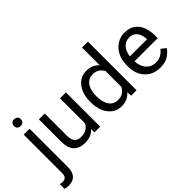

<svg xmlns="http://www.w3.org/2000/svg" viewBox="-120 -1315 2093 2093"><g transform="rotate(-45 926.5 -268.5)"><path d="M62 -668.5Q62 -690.4 75.7 -705.6Q89.4 -720.7 115.2 -720.7Q141.6 -720.7 155.3 -705.6Q168.9 -690.4 168.9 -668.5Q168.9 -647.5 155.3 -632.6Q141.6 -617.7 115.2 -617.7Q89.4 -617.7 75.7 -632.6Q62 -647.5 62 -668.5ZM71.3 -528.3H162.1V63Q162.1 135.7 127.7 174.6Q93.3 213.4 23.9 213.4Q11.7 213.4 -4.6 210.9Q-21 208.5 -32.2 205.1L-31.7 132.3Q-22.5 134.3 -10.7 135.5Q1 136.7 9.8 136.7Q39.6 136.7 55.4 119.9Q71.3 103 71.3 63Z M635.7 0 633.8 -52.2Q609.4 -22.9 571.3 -6.6Q533.2 9.8 479.5 9.8Q401.9 9.8 354 -36.1Q306.2 -82 306.2 -187.5V-528.3H396.5V-186.5Q396.5 -139.2 410.4 -113Q424.3 -86.9 446.8 -76.9Q469.2 -66.9 493.7 -66.9Q548.8 -66.9 582 -87.9Q615.2 -108.9 631.3 -143.6V-528.3H722.2V0Z M836.9 -258.3V-268.6Q836.9 -349.1 863 -409.9Q889.2 -470.7 936 -504.4Q982.9 -538.1 1045.9 -538.1Q1093.8 -538.1 1130.1 -522Q1166.5 -505.9 1192.4 -475.6V-750H1283.2V0H1200.2L1195.8 -56.6Q1169.9 -24.9 1132.3 -7.6Q1094.7 9.8 1044.9 9.8Q982.9 9.8 936 -25.1Q889.2 -60.1 863 -120.6Q836.9 -181.2 836.9 -258.3ZM927.7 -268.6V-258.3Q927.7 -206.1 942.4 -162.4Q957 -118.7 987.8 -92.8Q1018.6 -66.9 1067.4 -66.9Q1114.7 -66.9 1144.5 -88.4Q1174.3 -109.9 1192.4 -143.6V-386.7Q1174.8 -419.4 1144.8 -440.7Q1114.7 -461.9 1068.4 -461.9Q1019 -461.9 988 -435.5Q957 -409.2 942.4 -365.2Q927.7 -321.3 927.7 -268.6Z M1642.6 9.8Q1568.8 9.8 1514.4 -22.9Q1460 -55.7 1429.9 -113.5Q1399.9 -171.4 1399.9 -245.6V-266.1Q1399.9 -352.5 1432.9 -413.3Q1465.8 -474.1 1518.8 -506.1Q1571.8 -538.1 1630.9 -538.1Q1706.5 -538.1 1754.6 -504.2Q1802.7 -470.2 1825.4 -411.9Q1848.1 -353.5 1848.1 -279.3V-238.8H1490.7Q1492.2 -190.4 1511.2 -150.6Q1530.3 -110.8 1564.7 -87.4Q1599.1 -64 1647.5 -64Q1695.3 -64 1728.5 -83.5Q1761.7 -103 1786.6 -135.7L1841.3 -92.3Q1815.9 -53.2 1768.6 -21.7Q1721.2 9.8 1642.6 9.8ZM1630.9 -463.9Q1577.1 -463.9 1540 -424.8Q1502.9 -385.7 1493.7 -312.5H1757.8V-319.3Q1755.9 -354.5 1743.4 -387.7Q1731 -420.9 1704.1 -442.4Q1677.2 -463.9 1630.9 -463.9Z"/></g></svg>

Font: Vazirmatn RD UI
Style: Regular
Weight: 400
Designer: Saber Rastikerdar
Foundry: Saber Rastikerdar
Version: Version 33.003